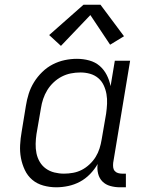

<svg xmlns="http://www.w3.org/2000/svg" viewBox="-20 -788 640 816"><path d="M219 8Q191 8 164 0.5Q137 -7 117 -24Q97 -41 85.5 -65.5Q74 -90 69 -116.5Q64 -143 65.5 -171.5Q67 -200 72 -228L90 -338Q94 -364 102 -389.5Q110 -415 124.5 -438.5Q139 -462 159.5 -482Q180 -502 204.5 -514.5Q229 -527 255 -532.5Q281 -538 307 -538Q334 -538 359.5 -531Q385 -524 403.5 -508Q422 -492 433.5 -469.5Q445 -447 450 -422L468 -530H533L461 -96Q460 -86 461 -77Q462 -68 467.5 -61.5Q473 -55 481.5 -52.5Q490 -50 499 -50H515V8H490Q469 8 449 2.5Q429 -3 415.5 -16.5Q402 -30 397 -50Q392 -70 395 -91Q382 -68 362.5 -48Q343 -28 319.5 -15.5Q296 -3 270 2.5Q244 8 219 8ZM252 -50Q271 -50 290.5 -53.5Q310 -57 327.5 -66Q345 -75 360.5 -89.5Q376 -104 386.5 -121Q397 -138 403 -157Q409 -176 412 -195L431 -305Q434 -326 435 -347Q436 -368 432.5 -388Q429 -408 420.5 -426Q412 -444 397 -456.5Q382 -469 362.5 -474.5Q343 -480 322 -480Q301 -480 281 -476Q261 -472 242.5 -462.5Q224 -453 208 -438Q192 -423 181 -405Q170 -387 163.5 -367.5Q157 -348 154 -328L135 -218Q132 -198 131.5 -177Q131 -156 135 -136.5Q139 -117 149 -100Q159 -83 175 -71.5Q191 -60 211 -55Q231 -50 252 -50ZM239 -593 189 -639 335 -768H407L507 -634L448 -598L364 -724Z"/></svg>

Font: Iosevka Slab Light Extended
Style: Italic
Weight: 300
Width: 7
Italic angle: -9°
Monospace: yes
Designer: Belleve Invis
Foundry: Belleve Invis
Version: Version 11.1.0; ttfautohint (v1.8.3)